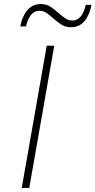

<svg xmlns="http://www.w3.org/2000/svg" viewBox="-20 -925 470 945"><path d="M87 0 210 -700H247L124 0ZM329 -791Q301 -791 280.8 -804.8Q260.5 -818.5 243 -834Q227 -848.5 210.5 -860.2Q194 -872 173 -872Q150 -872 133.2 -852.2Q116.5 -832.5 108 -795H80Q88.5 -843 113.8 -874Q139 -905 181 -905Q209 -905 229.8 -891Q250.5 -877 267.5 -861.5Q283.5 -847.5 299.8 -835.8Q316 -824 337 -824Q360.5 -824 377.2 -843.8Q394 -863.5 402 -901H430Q422 -853 396.5 -822Q371 -791 329 -791Z"/></svg>

Font: Overpass Thin
Style: Italic
Weight: 250
Italic angle: -10°
Designer: Delve Withrington, Dave Bailey, Thomas Jockin
Foundry: Delve Fonts LLC
Version: Version 4.000